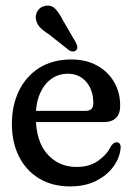

<svg xmlns="http://www.w3.org/2000/svg" viewBox="-20 -657 474 687"><path d="M410 -278.4Q410 -249.8 395 -235Q380 -220.2 351.2 -220.2H84.6V-260.4H286.4Q313.9 -260.4 313.9 -287.3Q313.9 -334.6 288.7 -363.9Q263.6 -393.2 222.7 -393.2Q189.3 -393.2 163.4 -374.5Q137.5 -355.8 122.8 -321.7Q108 -287.5 108 -240.5Q108 -152.7 148.8 -106.2Q189.5 -59.6 254.5 -59.6Q300.2 -59.6 331.5 -81.9Q362.8 -104.2 376.8 -133.7Q382.5 -141.6 387.5 -144.8Q392.5 -147.9 397.8 -147.9Q404.5 -147.9 408.4 -142.6Q412.3 -137.2 411.7 -127.2Q408.4 -91.9 385.6 -60.6Q362.8 -29.3 323.5 -9.7Q284.2 10 231.1 10Q167.2 10 120.3 -18.2Q73.4 -46.4 47.9 -97Q22.5 -147.5 22.5 -213.8Q22.5 -279.7 47.7 -331.9Q72.9 -384.1 120.8 -414.2Q168.6 -444.2 235.4 -444.2Q287.3 -444.2 326.6 -422.9Q365.8 -401.6 387.9 -364.1Q410 -326.5 410 -278.4ZM205.2 -584.4 251.8 -504.1Q255.1 -497.3 256.5 -490.3Q257.8 -483.2 252.6 -477.5Q248.2 -472.7 241.2 -472.8Q234.1 -472.9 227.7 -476.7L153.9 -535Q133.5 -547.7 122.6 -559.7Q111.6 -571.6 108.5 -588Q105.9 -604.3 114.9 -618.6Q123.9 -632.9 141.7 -635.9Q163.4 -640.2 177.6 -625.6Q191.8 -611 205.2 -584.4Z"/></svg>

Font: Fraunces 144pt S100 Black
Style: Regular
Weight: 900
Version: Version 1.000